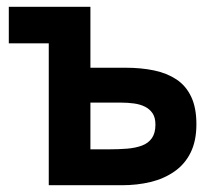

<svg xmlns="http://www.w3.org/2000/svg" viewBox="-20 -547 632 567"><path d="M124 0V-419H6V-527H247V-347H350Q397 -347 435 -339Q473 -331 501 -312.5Q529 -294 544.5 -261.5Q560 -229 560 -180Q560 -131 543 -96.5Q526 -62 495 -40.5Q464 -19 424.5 -9.5Q385 0 340 0ZM247 -106H302Q331 -106 355.5 -108Q380 -110 399 -117Q418 -124 428.5 -139Q439 -154 439 -179Q439 -200 430.5 -212.5Q422 -225 408 -232Q394 -239 375.5 -241.5Q357 -244 337 -244H247Z"/></svg>

Font: Onest SemiBold
Style: Regular
Weight: 600
Designer: Dmitri Voloshin, Andrey Kudryavtsev
Foundry: Dmitri Voloshin, Andrey Kudryavtsev
Version: Version 1.000;gftools[0.9.33]